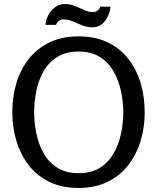

<svg xmlns="http://www.w3.org/2000/svg" viewBox="-20 -919 777 950"><path d="M367 11Q286 11 224.5 -19Q163 -49 122.5 -101Q82 -153 61.5 -220.5Q41 -288 41 -364Q41 -440 61 -507.5Q81 -575 122 -627Q163 -679 224.5 -709Q286 -739 368 -739Q451 -739 512.5 -709.5Q574 -680 615 -627.5Q656 -575 676 -507.5Q696 -440 696 -363Q696 -287 675 -219.5Q654 -152 613 -100Q572 -48 511 -18.5Q450 11 367 11ZM369 -62Q432 -62 474 -88.5Q516 -115 541.5 -159Q567 -203 578.5 -256.5Q590 -310 590 -363Q590 -416 578.5 -469Q567 -522 541.5 -566.5Q516 -611 473.5 -637.5Q431 -664 369 -664Q307 -664 264 -637.5Q221 -611 196 -567Q171 -523 160 -470Q149 -417 149 -364Q149 -311 160 -258Q171 -205 196 -160.5Q221 -116 264 -89Q307 -62 369 -62ZM526 -886Q525 -862 514 -838.5Q503 -815 484 -799.5Q465 -784 438 -784Q410 -784 385.5 -794Q361 -804 339 -813.5Q317 -823 292 -823Q279 -823 270 -815Q261 -807 257 -796H205Q207 -822 219.5 -845Q232 -868 252.5 -883.5Q273 -899 301 -899Q328 -899 352 -889Q376 -879 398 -869Q420 -859 439 -859Q452 -859 462.5 -866.5Q473 -874 476 -886Z"/></svg>

Font: Rosario Medium
Style: Regular
Weight: 500
Version: Version 1.201